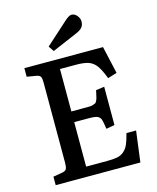

<svg xmlns="http://www.w3.org/2000/svg" viewBox="-134 -1019 905 1110"><g transform="rotate(-15 319.0 -464.0)"><path d="M249 -752 227.1 -784.2 360.8 -904.8Q387.2 -928.2 400.9 -928.2Q420.4 -928.2 434.3 -911.4Q448.2 -894.5 448.2 -876Q448.2 -854.5 437 -841.1Q425.8 -827.6 402.8 -817.9ZM59.1 0V-50.8L113.8 -60.1Q133.8 -63.5 139.4 -74.5Q145 -85.4 145 -110.8V-592.8Q145 -617.2 139.2 -627Q133.3 -636.7 111.8 -640.1L59.1 -648.9V-700.2H529.8L566.9 -536.1L512.2 -519Q491.7 -572.8 473.4 -597.7Q455.1 -622.6 428.5 -632.3Q401.9 -642.1 353 -642.1H256.8V-388.2H334Q354.5 -388.2 366 -388.4Q377.4 -388.7 387.5 -392.1Q397.5 -395.5 401.9 -397.9Q406.2 -400.4 410.6 -409.7Q415 -418.9 416.7 -426Q418.5 -433.1 422.4 -450.2Q423.3 -454.6 423.8 -456.8Q424.3 -459 425 -462.9Q425.8 -466.8 426.8 -470.2L477.1 -477.1V-248L426.8 -238.8Q419.4 -290 413.1 -301.8Q404.3 -318.8 378.4 -322.3Q365.2 -324.2 338.9 -324.2H256.8V-58.1H382.8Q420.9 -58.1 443.4 -62.5Q465.8 -66.9 483.4 -81.8Q501 -96.7 511.2 -119.9Q521.5 -143.1 532.2 -185.1H589.8L565.9 0Z"/></g></svg>

Font: Literata Book Medium
Style: Regular
Weight: 500
Designer: Latin by Veronika Burian and Jose Scaglione. Greek by Irene Vlachou. Cyrillic by Vera Evstafieva
Foundry: TypeTogether
Version: Version 2.003;PS 002.003;hotconv 1.0.88;makeotf.lib2.5.64775